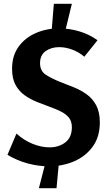

<svg xmlns="http://www.w3.org/2000/svg" viewBox="-20 -854 576 1002"><path d="M489 -644 420 -558Q392 -582 357 -595Q322 -608 289 -608Q248 -608 218.5 -587.5Q189 -567 189 -524Q189 -483 220.5 -463Q252 -443 295 -426Q329 -413 365 -398.5Q401 -384 432 -362Q463 -340 482 -304.5Q501 -269 501 -215Q501 -140 464 -89Q427 -38 366.5 -12Q306 14 234 14Q181 14 125 -1Q69 -16 19 -46L66 -157Q104 -122 150 -103.5Q196 -85 238 -85Q287 -85 321 -111Q355 -137 355 -190Q355 -221 339.5 -240Q324 -259 298 -272Q272 -285 241 -296Q208 -308 173 -322Q138 -336 108.5 -357Q79 -378 61 -411Q43 -444 43 -495Q43 -564 77.5 -611Q112 -658 168 -682Q224 -706 289 -706Q340 -706 392 -691Q444 -676 489 -644ZM291 -43 275 128H183L227 -43ZM248 -674 261 -834H355L316 -674Z"/></svg>

Font: Rosario Light
Style: Bold
Weight: 700
Version: Version 1.101; ttfautohint (v1.8.1.43-b0c9)